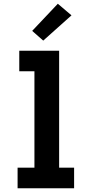

<svg xmlns="http://www.w3.org/2000/svg" viewBox="-20 -1006 490 1026"><path d="M74 0V-110H164V-625H83V-735H296V-110H376V0ZM211 -789 152 -841 289 -986 362 -924Z"/></svg>

Font: Iosevka Etoile Extrabold
Style: Regular
Weight: 800
Designer: Belleve Invis
Foundry: Belleve Invis
Version: Version 22.1.2; ttfautohint (v1.8.4)